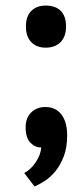

<svg xmlns="http://www.w3.org/2000/svg" viewBox="-20 -522 291 689"><path d="M72 -65Q72 -99 92 -118.5Q112 -138 142 -138Q180 -138 200.5 -111Q221 -84 221 -36Q221 8 208.5 40Q196 72 178 93.5Q160 115 139.5 128Q119 141 104 147L67 99Q90 87 108 60.5Q126 34 128 7Q107 8 89.5 -9.5Q72 -27 72 -65ZM73 -427Q73 -464 92.5 -483Q112 -502 144 -502Q179 -502 198 -483Q217 -464 217 -427Q217 -391 197.5 -371Q178 -351 144 -351Q111 -351 92 -371Q73 -391 73 -427Z"/></svg>

Font: PT Sans Narrow
Style: Bold
Weight: 700
Width: 3
Designer: A.Korolkova, O.Umpeleva, V.Yefimov
Foundry: ParaType Ltd
Version: Version 2.003W OFL